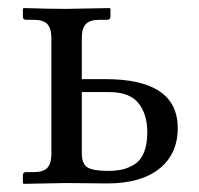

<svg xmlns="http://www.w3.org/2000/svg" viewBox="-20 -450 488 471"><path d="M341.3 -126Q341.3 -169.9 319.6 -197Q297.9 -224.1 248 -224.1H180.7V-74.2Q180.7 -48.3 194.3 -39.6Q208 -30.8 244.1 -30.8Q265.1 -30.8 280.8 -34.4Q296.4 -38.1 311 -47.6Q325.7 -57.1 333.5 -76.9Q341.3 -96.7 341.3 -126ZM106 -71.8V-357.4Q106 -379.9 96.4 -390.6Q86.9 -401.4 63 -401.4H43.9Q36.1 -401.4 36.1 -409.7V-428.2L38.1 -430.2Q106 -428.2 141.6 -428.2L249 -430.2L251 -428.2V-409.7Q251 -401.4 242.7 -401.4H223.6Q200.2 -401.4 190.4 -390.6Q180.7 -379.9 180.7 -357.4V-255.9H238.3Q416 -255.9 416 -135.7Q416 -72.3 370.8 -36.1Q325.7 0 242.7 0L141.6 -1L38.1 1L36.1 -1V-19.5Q36.1 -27.8 43.9 -27.8H63Q86.9 -27.8 96.4 -38.6Q106 -49.3 106 -71.8Z"/></svg>

Font: Libertinage
Style: f
Weight: 400
Designer: OSP
Foundry: OSP
Version: Version 1.0; 2008; OFL relea